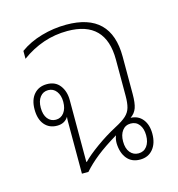

<svg xmlns="http://www.w3.org/2000/svg" viewBox="-83 -581 610 659"><g transform="rotate(-15 221.5 -251.5)"><path d="M130 0V-171Q130 -179 130 -187Q130 -195 131 -202Q118 -181 91 -181Q63 -181 46.5 -200.5Q30 -220 30 -255Q30 -289 47 -308.5Q64 -328 93 -328Q123 -328 139 -307Q155 -286 155 -255V-35H157Q175 -54 210.5 -79.5Q246 -105 282 -124Q309 -138 322 -150Q335 -162 339.5 -178Q344 -194 344 -219V-348Q344 -486 208 -486Q120 -486 45 -431V-459Q78 -483 121.5 -495.5Q165 -508 210 -508Q369 -508 369 -352V-219Q369 -187 363 -170Q357 -153 341 -142Q368 -141 383.5 -121.5Q399 -102 399 -70Q399 -36 382 -15.5Q365 5 336 5Q306 5 289.5 -15.5Q273 -36 272 -70Q272 -85 277 -97Q232 -70 203 -47Q174 -24 153 0ZM92 -202Q110 -202 121 -216.5Q132 -231 132 -255Q132 -278 121 -292.5Q110 -307 92 -307Q74 -307 63 -293Q52 -279 52 -255Q52 -230 63 -216Q74 -202 92 -202ZM336 -17Q355 -17 366 -31.5Q377 -46 377 -70Q377 -94 366 -108.5Q355 -123 336 -123Q317 -123 306 -108.5Q295 -94 295 -70Q295 -45 306.5 -31Q318 -17 336 -17Z"/></g></svg>

Font: Noto Sans Thai Looped UI Narrow Thin
Style: Regular
Weight: 100
Width: 4
Designer: Cadson Demak Team
Foundry: Cadson Demak Co., Ltd.
Version: Version 1.000; ttfautohint (v1.8.4.7-5d5b)